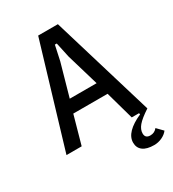

<svg xmlns="http://www.w3.org/2000/svg" viewBox="-214 -814 1025 1139"><g transform="rotate(-30 298.5 -244.5)"><path d="M597 165Q582 185 556 197Q530 209 502 209Q452 209 426 189.5Q400 170 400 134Q400 98 430.5 66.5Q461 35 520 9L518 0H468L414 -193H179L125 0H21L230 -698H365L575 0Q520 36 498 62Q476 88 476 115Q476 148 511 148Q540 148 558 125ZM324 -500 302 -602H289L267 -500L205 -280H389Z"/></g></svg>

Font: IBM Plex Sans Cond Medm
Style: Regular
Weight: 500
Width: 3
Designer: Mike Abbink, Paul van der Laan, Pieter van Rosmalen
Foundry: Bold Monday
Version: Version 1.3